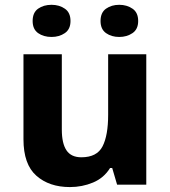

<svg xmlns="http://www.w3.org/2000/svg" viewBox="-20 -757 697 787"><path d="M423.3 -534.7H579.6V0H460L439.9 -68.4H431.2Q405.8 -27.3 361.3 -8.8Q316.9 9.8 266.6 9.8Q181.6 9.8 128.9 -36.9Q76.2 -83.5 76.2 -186V-534.7H233.4V-225.6Q233.4 -169.4 252.4 -140.9Q271.5 -112.3 313.5 -112.3Q377.4 -112.3 400.4 -157.2Q423.3 -202.1 423.3 -286.1ZM113.8 -670.9Q113.8 -705.6 136.2 -721.4Q158.7 -737.3 191.4 -737.3Q222.7 -737.3 245.8 -721.4Q269 -705.6 269 -670.9Q269 -637.2 245.8 -621.3Q222.7 -605.5 191.4 -605.5Q158.7 -605.5 136.2 -621.3Q113.8 -637.2 113.8 -670.9ZM392.1 -670.9Q392.1 -705.6 414.6 -721.4Q437 -737.3 468.8 -737.3Q500 -737.3 523.2 -721.4Q546.4 -705.6 546.4 -670.9Q546.4 -637.2 523.2 -621.3Q500 -605.5 468.8 -605.5Q437 -605.5 414.6 -621.3Q392.1 -637.2 392.1 -670.9Z"/></svg>

Font: Lunasima
Style: Bold
Weight: 700
Designer: The DocRepair Project, Monotype Design Team
Foundry: Google
Version: Version 2.009